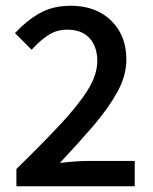

<svg xmlns="http://www.w3.org/2000/svg" viewBox="-20 -647 531 667"><path d="M37 0V-60Q124 -145 187 -212Q250 -279 284 -333Q318 -387 318 -435Q318 -484 291.5 -514Q265 -544 213 -544Q176 -544 145.5 -523.5Q115 -503 90 -474L32 -532Q73 -576 118.5 -601.5Q164 -627 226 -627Q313 -627 366 -575.5Q419 -524 419 -440Q419 -384 387.5 -327Q356 -270 304 -209.5Q252 -149 188 -81Q212 -84 240 -86Q268 -88 291 -88H448V0Z"/></svg>

Font: Narnoor Medium
Style: Regular
Weight: 500
Designer: S. Sridhar Murthy
Foundry: SIL International
Version: Version 3.000